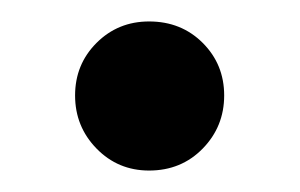

<svg xmlns="http://www.w3.org/2000/svg" viewBox="-20 -147 280 179"><path d="M119 -127Q149 -127 169 -107Q189 -87 189 -58Q189 -29 169 -8.5Q149 12 119 12Q90 12 70 -8.5Q50 -29 50 -58Q50 -87 70 -107Q90 -127 119 -127Z"/></svg>

Font: Fira Sans Variable
Style: Regular
Weight: 400
Designer: Carrois Corporate & Edenspiekermann AG
Foundry: Carrois Corporate GbR & Edenspiekermann AG
Version: Version 4.202